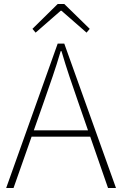

<svg xmlns="http://www.w3.org/2000/svg" viewBox="-20 -945 614 965"><path d="M11 0 270 -726H303L563 0H523L372 -435Q349 -501 329 -560.5Q309 -620 289 -688H285Q265 -620 244.5 -560.5Q224 -501 201 -435L48 0ZM123 -258V-290H447V-258ZM159 -781 143 -800 270 -925H303L431 -800L415 -781L289 -891H285Z"/></svg>

Font: Noto Sans SC Thin Thin
Style: Regular
Weight: 250
Version: Version 2.004-H2;hotconv 1.0.118;makeotfexe 2.5.65603